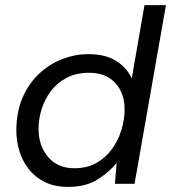

<svg xmlns="http://www.w3.org/2000/svg" viewBox="-20 -720 670 752"><path d="M247 12Q193 12 154.5 -7.5Q116 -27 91.5 -59Q67 -91 55.5 -130Q44 -169 44 -207Q44 -282 68.5 -338Q93 -394 134 -432Q175 -470 225 -489Q275 -508 326 -508Q392 -508 434 -482Q476 -456 496 -413L546 -700H630L507 0H430L437 -82Q408 -46 362 -17Q316 12 247 12ZM271 -61Q321 -61 358 -82Q395 -103 419.5 -137.5Q444 -172 456 -212.5Q468 -253 468 -291Q468 -356 431 -395.5Q394 -435 329 -435Q279 -435 241.5 -415.5Q204 -396 179.5 -363.5Q155 -331 143 -292.5Q131 -254 131 -215Q131 -149 168.5 -105Q206 -61 271 -61Z"/></svg>

Font: Rethink Sans
Style: Italic
Weight: 400
Italic angle: -10°
Designer: The Rethink Sans project authors (Hans Thiessen). DM Sans designed by Colophon Foundry.
Foundry: Rethink Communications LLC
Version: Version 1.001